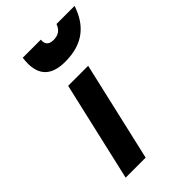

<svg xmlns="http://www.w3.org/2000/svg" viewBox="-225 -827 909 909"><g transform="rotate(-45 229.5 -373.0)"><path d="M112 -746C98 -643 139 -590 241 -590C363 -590 427 -650 459 -746H338C327 -716 307 -702 275 -702C238 -702 231 -723 233 -746H112ZM189 0 304 -500H170L55 0Z"/></g></svg>

Font: RazerF5
Style: Bold Italic
Weight: 700
Foundry: Razer Inc.
Version: Version 2